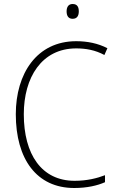

<svg xmlns="http://www.w3.org/2000/svg" viewBox="-20 -930 586 960"><path d="M343 -910C321 -910 313 -893 313 -873C313 -851 322 -836 343 -836C365 -836 374 -851 374 -873C374 -894 367 -910 343 -910ZM361 -688C408 -688 456 -680 502 -655L517 -689C470 -713 418 -724 361 -724C164 -724 59 -562 59 -359C59 -135 163 10 351 10C415 10 467 -2 505 -19V-54C466 -39 416 -26 353 -26C188 -26 99 -158 99 -359C99 -542 188 -688 361 -688Z"/></svg>

Font: Noto Sans Myanmar UI SemiCondensed ExtraLight
Style: Regular
Weight: 200
Width: 4
Designer: Monotype Design Team
Foundry: Monotype Imaging Inc.
Version: Version 2.103